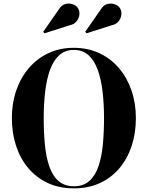

<svg xmlns="http://www.w3.org/2000/svg" viewBox="-20 -1022 809 1052"><path d="M385 10Q305 10 242 -19.2Q179 -48.5 135 -100.8Q91 -153 68 -223Q45 -293 45 -375Q45 -457 69.2 -527Q93.5 -597 138.5 -649.5Q183.5 -702 246 -731Q308.5 -760 385 -760Q461 -760 523.5 -731Q586 -702 631 -649.5Q676 -597 700.2 -527Q724.5 -457 724.5 -375Q724.5 -293 701.5 -223Q678.5 -153 634.5 -100.5Q590.5 -48 527.5 -19Q464.5 10 385 10ZM385 -1.5Q437 -1.5 469.5 -30.5Q502 -59.5 519.5 -110.8Q537 -162 543.5 -229.8Q550 -297.5 550 -375Q550 -452.5 542 -520.2Q534 -588 515.5 -639.2Q497 -690.5 465.2 -719.5Q433.5 -748.5 385 -748.5Q336.5 -748.5 304.5 -719.5Q272.5 -690.5 254 -639.2Q235.5 -588 227.5 -520.2Q219.5 -452.5 219.5 -375Q219.5 -297.5 226 -229.8Q232.5 -162 250 -110.8Q267.5 -59.5 300.2 -30.5Q333 -1.5 385 -1.5ZM223.5 -839.5 217 -848 302 -970Q316.5 -994 337.5 -999.8Q358.5 -1005.5 377.8 -999Q397 -992.5 406.5 -978.5Q417 -962.5 415 -942Q413 -921.5 399.5 -905Q386 -888.5 362 -883.5ZM453.5 -839.5 447 -848 532 -970Q546.5 -994 567.5 -999.8Q588.5 -1005.5 607.8 -999Q627 -992.5 636.5 -978.5Q647 -962.5 645 -942Q643 -921.5 629.5 -905Q616 -888.5 592 -883.5Z"/></svg>

Font: Bodoni Moda 18pt
Style: Bold
Weight: 700
Designer: Owen Earl
Foundry: indestructible type
Version: Version 2.004